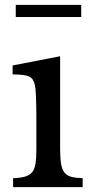

<svg xmlns="http://www.w3.org/2000/svg" viewBox="-20 -772 381 792"><path d="M228 -162Q228 -123 231.5 -99Q235 -75 245 -61.5Q255 -48 273 -43Q291 -38 321 -37V0H34V-37Q64 -38 83 -43.5Q102 -49 112.5 -61.5Q123 -74 126.5 -96.5Q130 -119 130 -154V-278Q130 -336 128.5 -373Q127 -410 123 -424Q118 -448 100 -456.5Q82 -465 32 -465V-502L228 -540ZM45 -702V-752H315V-702Z"/></svg>

Font: SVN-Libre Baskerville
Style: Regular
Weight: 400
Designer: Pablo Impallari, Rodrigo Fuenzalida
Foundry: Pablo Impallari, Rodrigo Fuenzalida
Version: Version 1.000; ttfautohint (v1.8.4)